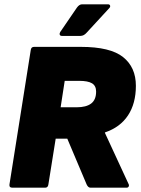

<svg xmlns="http://www.w3.org/2000/svg" viewBox="-20 -873 655 893"><path d="M38 0Q22 0 24 -15L123 -640Q125 -655 138 -655H356Q493 -655 552.5 -607.5Q612 -560 612 -474Q612 -392 575.5 -336.5Q539 -281 468 -257V-255L579 -15Q581 -11 578.5 -5.5Q576 0 568 0H401Q390 0 383 -15L293 -228H239L205 -15Q203 0 190 0ZM262 -374H336Q381 -374 404 -391.5Q427 -409 427 -447Q427 -474 408 -485.5Q389 -497 348 -497H281ZM268 -706Q260 -706 258 -711.5Q256 -717 260 -724L338 -838Q349 -853 362 -853H482Q490 -853 492 -847Q494 -841 488 -835L383 -721Q370 -706 354 -706Z"/></svg>

Font: Sofia Sans ExtraBlack
Style: Italic
Weight: 1000
Italic angle: -9°
Designer: Botio Nikoltchev, Ani Petrova
Foundry: lettersoup
Version: Version 4.100; ttfautohint (v1.8.4.7-5d5b)